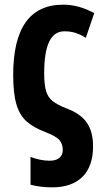

<svg xmlns="http://www.w3.org/2000/svg" viewBox="-20 -577 441 817"><path d="M202.1 220.2Q151.9 220.2 109.9 209V90.8Q128.4 97.7 149.2 102.3Q169.9 106.9 190.9 106.9Q218.8 106.9 232.9 94.5Q247.1 82 247.1 62Q247.1 35.6 233.2 19.3Q219.2 2.9 172.9 -15.1Q123.5 -33.7 93.5 -60.1Q63.5 -86.4 49.8 -133.1Q36.1 -179.7 36.1 -257.8Q36.1 -557.1 249 -557.1Q315.9 -557.1 380.9 -521L345.2 -416Q322.8 -430.2 301.5 -437Q280.3 -443.8 253.9 -443.8Q210.9 -443.8 189.5 -399.9Q168 -356 168 -264.2Q168 -217.8 175.8 -190.4Q183.6 -163.1 204.3 -146.7Q225.1 -130.4 264.2 -115.2Q323.2 -93.3 349.6 -54.7Q376 -16.1 376 44.9Q376 131.3 330.6 175.8Q285.2 220.2 202.1 220.2Z"/></svg>

Font: Open Sans Condensed
Style: Bold
Weight: 700
Width: 3
Designer: Monotype Design Team
Foundry: Monotype Imaging Inc.
Version: Version 3.003; ttfautohint (v1.8.4)